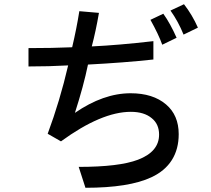

<svg xmlns="http://www.w3.org/2000/svg" viewBox="-20 -768 1002 910"><path d="M788 -718 852 -748Q891 -698 918 -637L850 -604Q825 -666 788 -718ZM634 -11Q734 -49 734 -130Q734 -180 699 -208Q663 -238 600 -238Q461 -238 269 -98L206 -134Q264 -290 303 -458Q213 -453 115 -453V-540Q229 -540 322 -544Q343 -633 356 -715L449 -707Q434 -620 415 -548Q542 -554 707 -573V-486Q569 -471 397 -462Q376 -360 335 -233Q470 -326 599 -326Q705 -326 767 -273Q827 -222 827 -132Q827 -61 794.5 -9.5Q762 42 698 72Q592 122 385 122L353 23Q545 23 634 -11ZM693 -674 754 -703Q787 -657 817 -589L749 -556Q732 -604 693 -674Z"/></svg>

Font: Gmarket Sans TTF Medium
Style: Regular
Weight: 500
Designer: Creative Director : Sungho Lee; Art Director : Kiwoong Choi; Project Manager : Sori Yang, Jongwook Yoon; Font Designer :
Foundry: Sandoll Inc.
Version: Version 1.000;hotconv 1.0.109;makeotfexe 2.5.65596